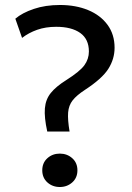

<svg xmlns="http://www.w3.org/2000/svg" viewBox="-20 -735 528 770"><path d="M169.5 -207.5Q157 -264.5 160 -300.5Q163 -336.5 183.8 -362.2Q204.5 -388 246 -414Q300.5 -448.5 318.5 -473.5Q336.5 -498.5 336.5 -528.5Q336.5 -578 301.8 -602.8Q267 -627.5 205.5 -627.5Q163 -627.5 129 -615.5Q95 -603.5 68.5 -583L41.5 -660Q69 -683.5 115.5 -699.2Q162 -715 220.5 -715Q284 -715 333.5 -694.5Q383 -674 411.2 -635.5Q439.5 -597 439.5 -543.5Q439.5 -498.5 414.5 -459Q389.5 -419.5 320.5 -374.5Q287.5 -353 271.5 -332.8Q255.5 -312.5 253.2 -283.8Q251 -255 259 -207.5ZM220 15Q190.5 15 170 -3.5Q149.5 -22 149.5 -52Q149.5 -82 170 -100.5Q190.5 -119 220 -119Q249 -119 269.8 -100.5Q290.5 -82 290.5 -52Q290.5 -22 269.8 -3.5Q249 15 220 15Z"/></svg>

Font: Geologica Light
Style: Regular
Weight: 300
Designer: Sindre Bremnes, Frode Helland
Foundry: Monokrom Skriftforlag AS
Version: Version 1.010; ttfautohint (v1.8.4.7-5d5b);gftools[0.9.28]